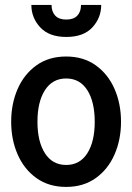

<svg xmlns="http://www.w3.org/2000/svg" viewBox="-20 -726 520 756"><path d="M240.5 10Q172 10 123.5 -24.8Q75 -59.5 49.5 -117.8Q24 -176 24 -246.5Q24 -317.5 49.5 -375.8Q75 -434 123.5 -468.8Q172 -503.5 240.5 -503.5Q308.5 -503.5 357 -468.8Q405.5 -434 431 -375.8Q456.5 -317.5 456.5 -246.5Q456.5 -176 431 -117.8Q405.5 -59.5 357 -24.8Q308.5 10 240.5 10ZM240.5 -76.5Q294.5 -76.5 323.8 -122.5Q353 -168.5 353 -246.5Q353 -325 323.8 -371Q294.5 -417 240.5 -417Q186.5 -417 157 -371Q127.5 -325 127.5 -246.5Q127.5 -168.5 157 -122.5Q186.5 -76.5 240.5 -76.5ZM241 -580.5Q173.5 -580.5 138.5 -618.2Q103.5 -656 103.5 -706.5H183Q183 -680 197.5 -664.5Q212 -649 241 -649Q270 -649 284.5 -664.5Q299 -680 299 -706.5H378.5Q378.5 -656 343.8 -618.2Q309 -580.5 241 -580.5Z"/></svg>

Font: Cabin Condensed Medium
Style: Regular
Weight: 500
Width: 3
Designer: Pablo Impallari
Foundry: Pablo Impallari. http://www.impallari.com Igino Marini. http://www.ikern.com
Version: Version 3.001; ttfautohint (v1.8.3)